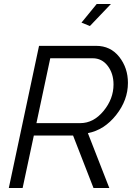

<svg xmlns="http://www.w3.org/2000/svg" viewBox="-20 -939 668 959"><path d="M429 -809 387 -826 463 -919H534ZM24 0 175 -710H460Q532 -710 575.5 -655Q619 -600 619 -525Q619 -439 560 -364.5Q501 -290 419 -274L526 0H447L345 -262H149L93 0ZM381 -324Q447 -324 497 -384.5Q547 -445 547 -517Q547 -572 518 -610Q489 -648 443 -648H231L162 -324Z"/></svg>

Font: Raleway-v4020
Style: Italic
Weight: 400
Italic angle: -12°
Designer: Matt McInerney, Pablo Impallari, Rodrigo Fuenzalida
Foundry: Matt McInerney, Pablo Impallari, Rodrigo Fuenzalida
Version: Version 4.020;PS 004.020;hotconv 1.0.88;makeotf.lib2.5.64775